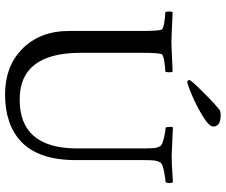

<svg xmlns="http://www.w3.org/2000/svg" viewBox="-87 -806 897 763"><g transform="rotate(90 361.5 -424.5)"><path d="M297.9 -729Q297.9 -734.4 345.9 -783Q394 -831.5 418.9 -850.1Q424.8 -853 437 -853Q482.9 -853 482.9 -823.2Q482.9 -807.1 441.4 -781.7Q399.9 -756.3 356.9 -738.3Q314 -720.2 304.2 -720.2Q302.2 -720.2 300 -723.4Q297.9 -726.6 297.9 -729ZM28.8 -632.8Q25.9 -636.7 25.6 -647.5Q25.4 -658.2 28.8 -662.1Q131.3 -657.2 147 -657.2Q161.6 -657.2 264.2 -662.1Q267.6 -658.2 267.3 -647.5Q267.1 -636.7 264.2 -632.8Q248 -632.8 222.4 -628.7Q196.8 -624.5 194.8 -617.2Q189.9 -601.1 189.9 -543V-295.9Q189.9 -172.4 238.8 -111.8Q284.2 -54.2 376 -54.2Q565.9 -54.2 569.8 -273.9V-544.9Q569.8 -576.2 568.4 -589.4Q566.9 -602.5 560.1 -613.8Q556.2 -620.6 529.1 -627.2Q502 -633.8 487.8 -633.8Q484.4 -638.7 484.1 -648.9Q483.9 -659.2 485.8 -663.1Q585.9 -658.2 597.2 -658.2Q617.7 -658.2 633.3 -658.9Q648.9 -659.7 668 -661.1Q687 -662.6 704.1 -663.1Q711.4 -650.9 704.1 -633.8Q689.9 -633.8 660.2 -627.7Q630.4 -621.6 626 -613.8Q619.6 -603 617.9 -589.6Q616.2 -576.2 616.2 -545.9V-275.9Q616.2 -202.1 597.4 -147.9Q578.6 -93.8 543.7 -60.8Q508.8 -27.8 461.7 -12Q414.6 3.9 355 3.9Q245.6 3.9 176.8 -62Q103 -132.8 103 -251V-543Q103 -601.1 98.1 -617.2Q96.2 -624.5 70.6 -628.7Q44.9 -632.8 28.8 -632.8Z"/></g></svg>

Font: Crimson
Style: Roman
Weight: 400
Version: Version 0.8